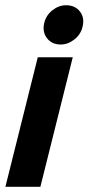

<svg xmlns="http://www.w3.org/2000/svg" viewBox="-20 -721 341 741"><path d="M0.8 0 125.8 -500H260.8L135.8 0ZM214.2 -549.2Q180 -549.2 161.2 -573.8Q142.5 -598.3 150.8 -632.5Q157.5 -661.7 182.1 -681.2Q206.7 -700.8 235 -700.8Q270 -700.8 288.8 -676.2Q307.5 -651.7 298.3 -616.7Q291.7 -588.3 267.1 -568.8Q242.5 -549.2 214.2 -549.2Z"/></svg>

Font: Funnel Sans
Style: Bold Italic
Weight: 700
Italic angle: -14.036°
Designer: NORD ID, Kristian Moeller
Foundry: Dicotype
Version: Version 1.000